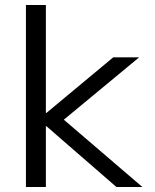

<svg xmlns="http://www.w3.org/2000/svg" viewBox="-20 -750 620 770"><path d="M84 0V-730H164V-297H166L434 -520H538L236 -270L551 0H447L166 -244H164V0Z"/></svg>

Font: M PLUS 1
Style: Regular
Weight: 400
Designer: Coji Morishita
Foundry: UNDERFOREST DESIGN
Version: Version 1.001